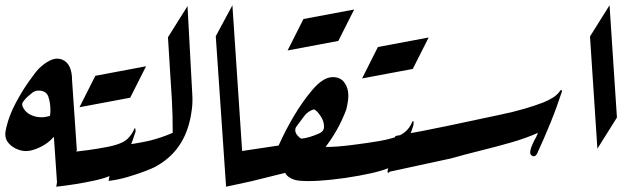

<svg xmlns="http://www.w3.org/2000/svg" viewBox="-20 -707 2429 727"><path d="M78 -135Q62 -135 44 -142.5Q26 -150 13 -164.5Q0 -179 0 -199Q0 -205 1.5 -211.5Q3 -218 4 -225Q15 -271 39.5 -317Q64 -363 89 -398Q117 -438 130 -450Q168 -485 197 -485Q202 -485 207 -484Q212 -483 216 -481Q253 -466 253 -401L271 -138L197 0L184 -189Q152 -153 104 -139Q92 -135 78 -135ZM171 -288Q171 -318 163 -341Q155 -364 126 -364Q111 -364 100 -354Q91 -347 83.5 -340Q76 -333 70 -325Q64 -318 64 -311Q64 -305 69 -297Q77 -282 95.5 -272.5Q114 -263 138 -263Q146 -263 153.5 -264.5Q161 -266 169 -268Q170 -273 170.5 -278Q171 -283 171 -288Z M473 -337 281 -301 341 -420 533 -456Z M398 -24Q394 -23 394.5 -29.5Q395 -36 396 -41Q373 -31 336 -23Q299 -15 260.5 -9Q222 -3 193 0L214 -127Q223 -128 251.5 -131Q280 -134 316 -139Q352 -144 385.5 -150.5Q419 -157 439 -166Q458 -174 470.5 -189.5Q483 -205 488 -218Q492 -226 493 -216.5Q494 -207 492 -205Q485 -182 472.5 -149.5Q460 -117 442 -84Q424 -51 399 -24Z M634 -204Q634 -271 631 -325.5Q628 -380 624 -436.5Q620 -493 616 -566L690 -684L708 -351Q710 -322 706.5 -293.5Q703 -265 697 -243Q668 -129 567 -75Q556 -69 527 -58Q498 -47 462 -36.5Q426 -26 391 -22L392 -26L414 -151Q458 -158 490.5 -163.5Q523 -169 545 -174Q590 -185 634 -204Z M797 -570 860 -687 898 -118 836 0Z M1261 -552 1069 -516 1129 -635 1321 -671Z M1240 -415Q1269 -415 1284 -394.5Q1299 -374 1299 -345Q1299 -324 1291 -292Q1276 -252 1255.5 -215.5Q1235 -179 1209 -146Q1156 -79 1070 -55L933 -21L836 0L855 -129L1035 -156Q1061 -214 1093 -268Q1125 -322 1163 -367Q1204 -415 1240 -415ZM1098 -214Q1098 -204 1106 -194.5Q1114 -185 1121 -182Q1152 -185 1191 -203Q1207 -211 1207 -227Q1207 -249 1193 -269Q1179 -289 1169 -293Q1145 -286 1131.5 -267Q1118 -248 1104 -230Q1098 -223 1098 -214Z M1543 -446 1351 -410 1411 -529 1603 -565Z M1112 -23Q1091 -25 1074 -36.5Q1057 -48 1056 -70Q1075 -143 1095 -197Q1102 -176 1123.5 -165.5Q1145 -155 1175 -152.5Q1205 -150 1235 -151Q1276 -152 1372 -166Q1467 -179 1498 -197Q1528 -213 1541 -246Q1546 -252 1546 -244Q1546 -234 1545 -232Q1535 -198 1512 -145Q1489 -92 1452 -53Q1444 -51 1450 -70Q1400 -50 1286 -33Q1229 -25 1185.5 -22.5Q1142 -20 1112 -23Z M2108 -361Q2088 -300 2064 -241Q2040 -182 2014 -126Q2005 -109 1992 -119Q1986 -124 1988 -135.5Q1990 -147 1995.5 -159Q2001 -171 2003 -175Q2012 -190 2017 -204Q1970 -183 1913.5 -167Q1857 -151 1798.5 -136.5Q1740 -122 1687 -107L1456 -57L1477 -192Q1583 -211 1675.5 -230.5Q1768 -250 1871 -272Q1924 -283 1965 -295Q2006 -307 2037 -319Q2057 -327 2074.5 -338Q2092 -349 2102 -365Q2104 -367 2106.5 -365Q2109 -363 2108 -361Z M2214 -569 2288 -687 2316 -262 2242 -144Z"/></svg>

Font: Aref Ruqaa Ink
Style: Regular
Weight: 400
Designer: Abdullah Aref
Version: Version 1.005